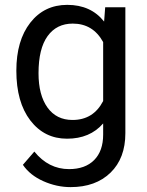

<svg xmlns="http://www.w3.org/2000/svg" viewBox="-20 -558 601 786"><path d="M46.9 -268.6Q46.9 -392.1 104 -465.1Q161.1 -538.1 255.4 -538.1Q352.1 -538.1 406.2 -469.7L410.6 -528.3H493.2V-12.7Q493.2 89.8 432.4 148.9Q371.6 208 269 208Q211.9 208 157.2 183.6Q102.5 159.2 73.7 116.7L120.6 62.5Q178.7 134.3 262.7 134.3Q328.6 134.3 365.5 97.2Q402.3 60.1 402.3 -7.3V-52.7Q348.1 9.8 254.4 9.8Q161.6 9.8 104.2 -64.9Q46.9 -139.6 46.9 -268.6ZM137.7 -258.3Q137.7 -168.9 174.3 -117.9Q210.9 -66.9 276.9 -66.9Q362.3 -66.9 402.3 -144.5V-385.7Q360.8 -461.4 277.8 -461.4Q211.9 -461.4 174.8 -410.2Q137.7 -358.9 137.7 -258.3Z"/></svg>

Font: Mardoto
Style: Regular
Weight: 400
Designer: Christian Robertson, Vahan Hovhannisyan
Foundry: Google
Version: Version 1.000